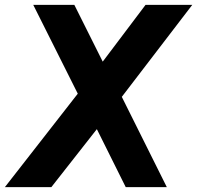

<svg xmlns="http://www.w3.org/2000/svg" viewBox="-47 -765 806 785"><path d="M-27 0 271 -382 89 -745H257L373 -513L548 -745H739L451 -369L635 0H467L349 -237L163 0Z"/></svg>

Font: Plus Jakarta Sans ExtraBold
Style: Italic
Weight: 800
Italic angle: -8°
Designer: Gumpita Rahayu
Foundry: Tokotype
Version: Version 2.071; ttfautohint (v1.8.4.7-5d5b);gftools[0.9.29]